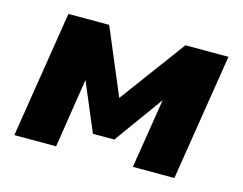

<svg xmlns="http://www.w3.org/2000/svg" viewBox="-76 -620 934 737"><g transform="rotate(15 390.5 -251.5)"><path d="M32 0 112 -503H274L384 -242L577 -503H748L668 0H503L548 -282H551L407 -83H322L238 -282H242L198 0Z"/></g></svg>

Font: Nunito Sans 8pt Black
Style: Italic
Weight: 900
Italic angle: -9°
Version: Version 3.101;gftools[0.9.27]